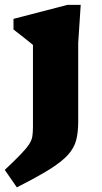

<svg xmlns="http://www.w3.org/2000/svg" viewBox="-32 -552 428 804"><path d="M106 -364Q98 -371 72.8 -390.8Q47.5 -410.5 24.5 -428.5V-473L250 -531.5H306L295.5 -372.5V-42Q295.5 2.5 287 35Q278.5 67.5 252.8 96.2Q227 125 175.8 157Q124.5 189 38.5 232.5L-12 159.5Q31 119 55 94Q79 69 90 52Q101 35 103.5 18.5Q106 2 106 -21.5Z"/></svg>

Font: Newsreader Caption
Style: Bold
Weight: 700
Designer: Hugues Gentile
Foundry: Production Type
Version: Version 1.001